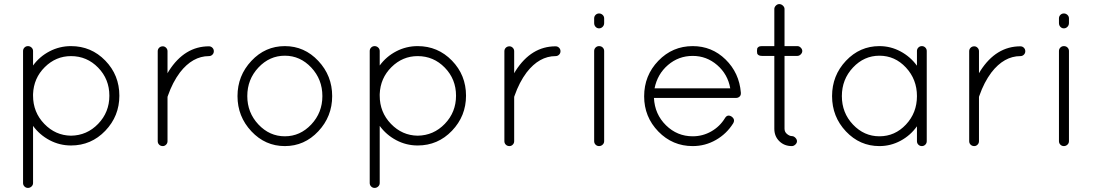

<svg xmlns="http://www.w3.org/2000/svg" viewBox="-20 -716 5397 941"><path d="M93 181V-237V-247V-257V-466Q93 -476 100 -483Q107 -490 117 -490Q127 -490 134.5 -483Q142 -476 142 -466V-395Q174 -439 223 -464.5Q272 -490 328 -490Q427 -490 496 -419Q565 -348 565 -247Q565 -147 496 -75Q427 -3 328 -3Q272 -3 223 -29Q174 -55 142 -99V181Q142 191 134.5 198Q127 205 117 205Q107 205 100 198Q93 191 93 181ZM142 -255V-247Q142 -166 197 -109Q252 -52 328 -51Q406 -52 461 -109Q516 -166 516 -247Q516 -328 461 -384.5Q406 -441 328 -441Q254 -441 199.5 -387Q145 -333 142 -255Z M753 -24V-465Q753 -475 760 -482Q767 -489 778 -489Q787 -489 794 -482Q801 -475 801 -465V-357Q805 -365 808 -369Q885 -489 1004 -489Q1014 -489 1021 -482Q1028 -475 1028 -465Q1028 -455 1021 -448Q1014 -441 1004 -441Q924 -441 862 -361Q826 -313 803 -247Q801 -243 801 -239V-24Q801 -14 794 -7Q787 0 778 0Q767 0 760 -7Q753 -14 753 -24Z M1212 -72.5Q1144 -145 1144 -245Q1144 -345 1212 -417.5Q1280 -490 1376 -490Q1472 -490 1540 -417.5Q1608 -345 1608 -245Q1608 -145 1540 -72.5Q1472 0 1376 0Q1280 0 1212 -72.5ZM1192 -245Q1192 -164 1246.5 -106Q1301 -48 1376 -48Q1451 -48 1505.5 -106Q1560 -164 1560 -245Q1560 -327 1505.5 -385Q1451 -443 1376 -443Q1301 -443 1246.5 -385Q1192 -327 1192 -245Z M1792 181V-237V-247V-257V-466Q1792 -476 1799 -483Q1806 -490 1816 -490Q1826 -490 1833.5 -483Q1841 -476 1841 -466V-395Q1873 -439 1922 -464.5Q1971 -490 2027 -490Q2126 -490 2195 -419Q2264 -348 2264 -247Q2264 -147 2195 -75Q2126 -3 2027 -3Q1971 -3 1922 -29Q1873 -55 1841 -99V181Q1841 191 1833.5 198Q1826 205 1816 205Q1806 205 1799 198Q1792 191 1792 181ZM1841 -255V-247Q1841 -166 1896 -109Q1951 -52 2027 -51Q2105 -52 2160 -109Q2215 -166 2215 -247Q2215 -328 2160 -384.5Q2105 -441 2027 -441Q1953 -441 1898.5 -387Q1844 -333 1841 -255Z M2452 -24V-465Q2452 -475 2459 -482Q2466 -489 2477 -489Q2486 -489 2493 -482Q2500 -475 2500 -465V-357Q2504 -365 2507 -369Q2584 -489 2703 -489Q2713 -489 2720 -482Q2727 -475 2727 -465Q2727 -455 2720 -448Q2713 -441 2703 -441Q2623 -441 2561 -361Q2525 -313 2502 -247Q2500 -243 2500 -239V-24Q2500 -14 2493 -7Q2486 0 2477 0Q2466 0 2459 -7Q2452 -14 2452 -24Z M2892 -24V-466Q2892 -476 2899 -483Q2906 -490 2916 -490Q2927 -490 2934 -483Q2941 -476 2941 -466V-24Q2941 -14 2933.5 -7Q2926 0 2916 0Q2906 0 2899 -7Q2892 -14 2892 -24ZM2892 -603V-626Q2892 -636 2899 -643Q2906 -650 2916 -650Q2926 -650 2933.5 -643Q2941 -636 2941 -626V-603Q2941 -592 2933.5 -584.5Q2926 -577 2916 -577Q2906 -577 2899 -584.5Q2892 -592 2892 -603Z M3375 0Q3276 0 3206.5 -71.5Q3137 -143 3137 -244Q3137 -346 3206.5 -418Q3276 -490 3375 -490Q3469 -490 3536 -424.5Q3603 -359 3611 -262V-261V-258Q3611 -248 3604 -242Q3597 -236 3587 -236H3185Q3189 -156 3244 -102Q3299 -48 3375 -48Q3424 -48 3466 -72Q3508 -96 3533 -137Q3545 -157 3565 -145Q3585 -131 3573 -111Q3541 -60 3488.5 -30Q3436 0 3375 0ZM3375 -442Q3306 -442 3254 -397.5Q3202 -353 3188 -283H3559Q3547 -352 3495 -397Q3443 -442 3375 -442Z M3888 -490Q3897 -490 3904.5 -482.5Q3912 -475 3912 -466Q3912 -457 3904.5 -449.5Q3897 -442 3888 -442H3825V-85Q3825 -69 3837.5 -59Q3850 -49 3861 -49Q3870 -49 3878 -41Q3886 -33 3886 -24Q3886 -15 3878 -7.5Q3870 0 3861 0Q3824 0 3799.5 -24Q3775 -48 3775 -85V-442H3714Q3703 -442 3697.5 -446Q3692 -450 3691 -454Q3690 -458 3690 -466Q3690 -474 3691 -478Q3692 -482 3697.5 -486Q3703 -490 3714 -490H3775V-672Q3775 -681 3782.5 -688.5Q3790 -696 3799 -696Q3809 -696 3817 -688.5Q3825 -681 3825 -672V-490Z M4522 -466V-24Q4522 -14 4515 -7Q4508 0 4498 0Q4488 0 4481 -7Q4474 -14 4474 -24V-97Q4442 -52 4393.5 -26Q4345 0 4290 0Q4194 0 4126 -72Q4058 -144 4058 -245Q4058 -346 4126 -418Q4194 -490 4290 -490Q4345 -490 4393.5 -464Q4442 -438 4474 -394V-466Q4474 -476 4481 -483Q4488 -490 4498 -490Q4508 -490 4515 -483Q4522 -476 4522 -466ZM4290 -48Q4366 -48 4420 -105.5Q4474 -163 4474 -245Q4474 -327 4420 -385Q4366 -443 4290 -443Q4215 -443 4160.5 -385Q4106 -327 4106 -245Q4106 -163 4160.5 -105.5Q4215 -48 4290 -48Z M4730 -24V-465Q4730 -475 4737 -482Q4744 -489 4755 -489Q4764 -489 4771 -482Q4778 -475 4778 -465V-357Q4782 -365 4785 -369Q4862 -489 4981 -489Q4991 -489 4998 -482Q5005 -475 5005 -465Q5005 -455 4998 -448Q4991 -441 4981 -441Q4901 -441 4839 -361Q4803 -313 4780 -247Q4778 -243 4778 -239V-24Q4778 -14 4771 -7Q4764 0 4755 0Q4744 0 4737 -7Q4730 -14 4730 -24Z M5170 -24V-466Q5170 -476 5177 -483Q5184 -490 5194 -490Q5205 -490 5212 -483Q5219 -476 5219 -466V-24Q5219 -14 5211.5 -7Q5204 0 5194 0Q5184 0 5177 -7Q5170 -14 5170 -24ZM5170 -603V-626Q5170 -636 5177 -643Q5184 -650 5194 -650Q5204 -650 5211.5 -643Q5219 -636 5219 -626V-603Q5219 -592 5211.5 -584.5Q5204 -577 5194 -577Q5184 -577 5177 -584.5Q5170 -592 5170 -603Z"/></svg>

Font: Quicksand
Style: Regular
Weight: 400
Designer: Andrew Paglinawan
Foundry: Andrew Paglinawan
Version: 1.002